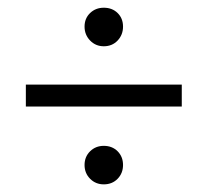

<svg xmlns="http://www.w3.org/2000/svg" viewBox="-20 -582 520 505"><path d="M48 -301.8V-359.5H458.1V-301.8ZM253 -97.1Q231.6 -97.1 217 -111.8Q202.4 -126.5 202.4 -148Q202.4 -169.7 217 -184.1Q231.6 -198.4 253 -198.4Q275.1 -198.4 289.4 -184.1Q303.6 -169.7 303.6 -148Q303.6 -126.5 289.4 -111.8Q275.1 -97.1 253 -97.1ZM253 -460.3Q231.6 -460.3 217 -475.4Q202.4 -490.5 202.4 -512Q202.4 -533.7 217 -547.7Q231.6 -561.7 253 -561.7Q275.1 -561.7 289.4 -547.7Q303.6 -533.7 303.6 -512Q303.6 -490.5 289.4 -475.4Q275.1 -460.3 253 -460.3Z"/></svg>

Font: Source Sans 3
Style: Italic
Weight: 200
Italic angle: -11°
Designer: Paul D. Hunt
Foundry: Adobe
Version: Version 3.046;hotconv 1.0.118;makeotfexe 2.5.65603